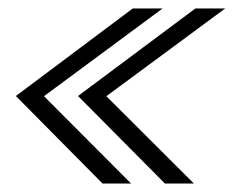

<svg xmlns="http://www.w3.org/2000/svg" viewBox="-20 -474 560 454"><path d="M222.5 -40H290L84 -246.5L364.5 -454H294L17.5 -247ZM370 -40H438.5L231.5 -246.5L512.5 -454H442L164.5 -247Z"/></svg>

Font: Anybody SemiExpanded Light
Style: Italic
Weight: 300
Width: 6
Italic angle: -10°
Version: Version 1.113;gftools[0.9.25]